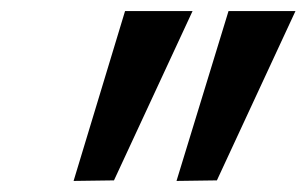

<svg xmlns="http://www.w3.org/2000/svg" viewBox="-20 -720 554 347"><path d="M206 -700 113 -393 186 -394 328 -700ZM393 -700 299 -393 372 -394 514 -700Z"/></svg>

Font: Jost Medium
Style: Italic
Weight: 500
Italic angle: -5°
Version: Version 3.710